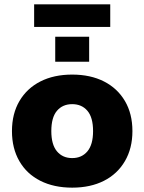

<svg xmlns="http://www.w3.org/2000/svg" viewBox="-20 -852 664 883"><path d="M312 11Q228 11 165.5 -20.5Q103 -52 69 -111Q35 -170 35 -249Q35 -329 69.5 -387.5Q104 -446 166 -477.5Q228 -509 312 -509Q396 -509 458 -477.5Q520 -446 554.5 -387.5Q589 -329 589 -249Q589 -170 554.5 -111Q520 -52 458 -20.5Q396 11 312 11ZM312 -125Q356 -125 382 -156Q408 -187 408 -249Q408 -312 382 -342.5Q356 -373 312 -373Q268 -373 242 -342.5Q216 -312 216 -249Q216 -187 242 -156Q268 -125 312 -125ZM137 -728V-832H487V-728ZM234 -568V-683H390V-568Z"/></svg>

Font: Nunito Sans 10pt Black
Style: Regular
Weight: 900
Designer: Vernon Adams
Foundry: Vernon Adams
Version: Version 3.101;gftools[0.9.27]